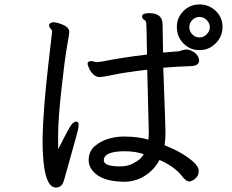

<svg xmlns="http://www.w3.org/2000/svg" viewBox="-20 -817 1040 862"><path d="M519 -70Q551 -70 573 -81Q613 -100 625 -125Q586 -138 541 -138Q446 -138 446 -97Q446 -70 519 -70ZM231 25Q171 25 171 -193Q173 -317 197 -528L214 -675Q214 -679 211.5 -683Q209 -687 204.5 -692Q200 -697 200 -704Q205 -717 220 -717Q231 -717 246 -712Q291 -698 291 -674Q291 -666 280.5 -606.5Q270 -547 255.5 -413Q241 -279 241 -216V-148Q245 -154 271 -205Q297 -256 306 -263.5Q315 -271 322 -271Q333 -271 333 -257Q333 -248 330 -234Q327 -220 300.5 -126Q274 -32 268 -10Q262 12 252 18.5Q242 25 231 25ZM876 -649Q894 -649 908 -663Q922 -677 922 -695Q922 -713 908 -727Q894 -741 876 -741Q857 -741 843.5 -727.5Q830 -714 830 -695Q830 -676 843.5 -662.5Q857 -649 876 -649ZM543 -1Q460 -1 419 -29.5Q378 -58 378 -99Q379 -138 405 -160.5Q431 -183 465.5 -193.5Q500 -204 535 -204Q602 -204 646 -190Q648 -203 648 -223L641 -504Q539 -492 490 -481.5Q441 -471 427 -471Q410 -471 397 -485Q384 -499 378.5 -513Q373 -527 373 -529Q373 -543 390 -543L413 -538L433 -540Q536 -560 640 -572Q638 -707 636.5 -715.5Q635 -724 626.5 -728.5Q618 -733 618 -745Q620 -758 650 -758Q710 -758 710 -707L712 -581L784 -587Q792 -589 800.5 -592Q809 -595 819 -595Q840 -592 856 -579Q872 -566 874 -546Q874 -520 832 -520Q770 -518 713 -513Q723 -248 723 -219Q723 -196 719 -165Q797 -134 844 -94Q872 -70 872 -51Q872 -32 863 -21.5Q854 -11 844 -6.5Q834 -2 831 -2Q816 -2 799 -24Q766 -68 696 -99Q675 -58 634.5 -30.5Q594 -3 543 -1ZM876 -592Q832 -592 803 -622.5Q774 -653 774 -696Q774 -738 803.5 -767.5Q833 -797 876 -797Q918 -797 948.5 -768Q979 -739 979 -696Q979 -653 948.5 -622.5Q918 -592 876 -592Z"/></svg>

Font: ToneOZ-Pinyin-WenKai-Medium
Style: Medium
Weight: 700
Designer: Fontworks Inc.
Foundry: ToneOZ
Version: Version 0.240331